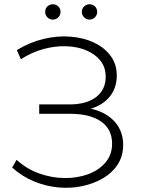

<svg xmlns="http://www.w3.org/2000/svg" viewBox="-20 -876 671 901"><path d="M37 -90 58 -126Q105 -83 164 -62Q223 -41 283 -40.5Q343 -40 393.5 -58.5Q444 -77 475 -113.5Q506 -150 506 -202Q506 -270 454 -306Q402 -342 308 -342H164V-386H306Q386 -386 431 -420.5Q476 -455 476 -516Q476 -560 451.5 -591Q427 -622 385.5 -639.5Q344 -657 292 -659Q240 -661 184.5 -646Q129 -631 78 -598L59 -641Q120 -678 185 -693.5Q250 -709 311.5 -704Q373 -699 421.5 -676Q470 -653 499 -614Q528 -575 528 -522Q528 -471 503 -433.5Q478 -396 432 -375.5Q386 -355 324 -355L328 -374Q399 -374 450.5 -352Q502 -330 530 -290Q558 -250 558 -196Q558 -144 532.5 -104.5Q507 -65 463.5 -39.5Q420 -14 365.5 -2.5Q311 9 253 3.5Q195 -2 139 -25Q83 -48 37 -90ZM400 -784Q386 -784 375 -794.5Q364 -805 364 -820Q364 -836 375 -846Q386 -856 400 -856Q415 -856 425.5 -846Q436 -836 436 -820Q436 -805 425.5 -794.5Q415 -784 400 -784ZM228 -784Q213 -784 202.5 -794.5Q192 -805 192 -820Q192 -836 202.5 -846Q213 -856 228 -856Q243 -856 253.5 -846Q264 -836 264 -820Q264 -805 253.5 -794.5Q243 -784 228 -784Z"/></svg>

Font: MOST Montserrat Light
Style: Regular
Weight: 300
Designer: Julieta Ulanovsky
Foundry: Julieta Ulanovsky
Version: Version 8.000;March 11, 2024;FontCreator 15.0.0.2926 64-bit